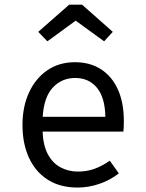

<svg xmlns="http://www.w3.org/2000/svg" viewBox="-20 -810 640 841"><path d="M166.5 -233.5Q169 -172.5 190 -133.8Q211 -95 245.5 -76.8Q280 -58.5 320.5 -58.5Q361 -58.5 393.8 -70.5Q426.5 -82.5 461 -106L500.5 -50.5Q463.5 -21.5 416.2 -5Q369 11.5 319.5 11.5Q243 11.5 189 -23Q135 -57.5 106.8 -119.2Q78.5 -181 78.5 -262.5Q78.5 -342.5 107 -404.5Q135.5 -466.5 187 -502Q238.5 -537.5 308.5 -537.5Q375 -537.5 423 -506.2Q471 -475 496.8 -417.2Q522.5 -359.5 522.5 -279.5Q522.5 -266 522 -254.2Q521.5 -242.5 520.5 -233.5ZM309.5 -468.5Q251 -468.5 211.8 -427Q172.5 -385.5 167 -298.5H441.5Q440 -383 404.5 -425.8Q369 -468.5 309.5 -468.5ZM187.5 -629 147.5 -670.5 283 -789.5H339.5L474 -670.5L436 -629L311.5 -719.5Z"/></svg>

Font: Fast_Mono
Style: Regular
Weight: 400
Monospace: yes
Designer: Carrois Corporate, Edenspiekermann AG, Nikita Prokopov
Foundry: Carrois Corporate, Edenspiekermann AG, Nikita Prokopov
Version: Version 5.002